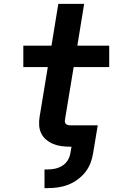

<svg xmlns="http://www.w3.org/2000/svg" viewBox="-20 -755 640 988"><path d="M209 213V117H225Q244 117 263 113Q282 109 299.5 98.5Q317 88 328 70.5Q339 53 342 34L348 0H342Q319 0 296.5 -3Q274 -6 254.5 -14Q235 -22 218.5 -35.5Q202 -49 192.5 -68Q183 -87 181.5 -109.5Q180 -132 184 -155L226 -410H100V-520H245L280 -735H413L378 -520H542V-410H359L314 -137Q313 -131 314.5 -125.5Q316 -120 320 -116.5Q324 -113 330 -111.5Q336 -110 342 -110H483L459 34Q455 60 445 85.5Q435 111 417.5 132.5Q400 154 377 170.5Q354 187 328.5 196.5Q303 206 277 209.5Q251 213 225 213Z"/></svg>

Font: Iosevka SS04 XBd Ex Obl
Style: Regular
Weight: 800
Width: 7
Italic angle: -9°
Monospace: yes
Designer: Belleve Invis
Foundry: Belleve Invis
Version: Version 19.0.0; ttfautohint (v1.8.4)